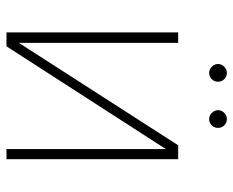

<svg xmlns="http://www.w3.org/2000/svg" viewBox="-84 -637 721 593"><g transform="rotate(90 276.5 -340.5)"><path d="M428.7 -530.3H471.7V0H440.4V-492.2L123 0H80.1V-530.3H112.3V-38.1ZM177.7 -653.3Q177.7 -664.6 186 -672.6Q194.3 -680.7 205.1 -680.7Q216.8 -680.7 224.6 -672.6Q232.4 -664.6 232.4 -653.3Q232.4 -642.1 224.6 -634Q216.8 -626 205.1 -626Q194.3 -626 186 -634.3Q177.7 -642.6 177.7 -653.3ZM320.3 -653.3Q320.3 -664.6 328.6 -672.6Q336.9 -680.7 347.7 -680.7Q359.4 -680.7 367.2 -672.6Q375 -664.6 375 -653.3Q375 -642.1 367.2 -634Q359.4 -626 347.7 -626Q336.9 -626 328.6 -634.3Q320.3 -642.6 320.3 -653.3Z"/></g></svg>

Font: Pretendard Thin
Style: Regular
Weight: 100
Designer: Base glyphs from Inter by Rasmus Andersson; Hangeul glyphs from Noto Sans CJK(Source Han Sans) by Jang Soo-young and Kan
Foundry: Kil Hyung-jin
Version: Version 1.309